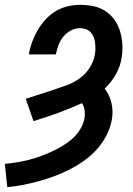

<svg xmlns="http://www.w3.org/2000/svg" viewBox="-29 -763 549 791"><path d="M1 8 -9 -88Q15 -90 39.5 -94Q64 -98 88 -104Q112 -110 135.5 -118.5Q159 -127 182 -137.5Q205 -148 227 -161Q249 -174 268.5 -191Q288 -208 301.5 -230.5Q315 -253 319 -276Q322 -293 319.5 -309Q317 -325 309 -338Q260 -316 209.5 -297.5Q159 -279 109 -264L77 -356Q105 -365 133.5 -374Q162 -383 190 -392.5Q218 -402 246 -412Q274 -422 299 -440Q324 -458 340.5 -484Q357 -510 362 -539Q364 -551 364 -563.5Q364 -576 362.5 -588Q361 -600 356.5 -611Q352 -622 344 -630.5Q336 -639 324.5 -643Q313 -647 301 -647Q282 -647 263.5 -637.5Q245 -628 232 -612Q219 -596 212 -577Q205 -558 201 -539H90Q94 -564 103 -589Q112 -614 125.5 -637.5Q139 -661 158 -682Q177 -703 200.5 -717Q224 -731 250 -737Q276 -743 301 -743Q329 -743 356 -737.5Q383 -732 405 -717.5Q427 -703 442.5 -681.5Q458 -660 465.5 -634.5Q473 -609 475 -581.5Q477 -554 472 -525Q467 -490 448.5 -457Q430 -424 402 -398Q422 -373 430 -339.5Q438 -306 432 -271Q426 -238 410.5 -207Q395 -176 371.5 -149.5Q348 -123 319.5 -102.5Q291 -82 260 -66Q229 -50 197 -38Q165 -26 132.5 -17Q100 -8 67 -1.5Q34 5 1 8Z"/></svg>

Font: Iosevka SS04
Style: Bold Italic
Weight: 700
Italic angle: -9°
Monospace: yes
Designer: Belleve Invis
Foundry: Belleve Invis
Version: Version 19.0.0; ttfautohint (v1.8.4)